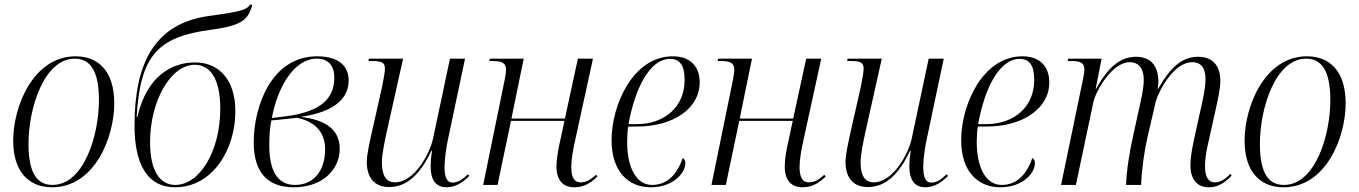

<svg xmlns="http://www.w3.org/2000/svg" viewBox="-20 -785 5768 815"><path d="M201 10C383 10 465 -204 465 -346C465 -488 393 -546 301 -546C121 -546 36 -333 36 -188C36 -54 104 10 201 10ZM203 0C140 0 101 -46 101 -174C101 -328 168 -536 297 -536C364 -536 400 -483 400 -360C400 -211 336 0 203 0Z M723 10C881 10 979 -148 979 -313C979 -448 908 -520 808 -520C714 -520 604 -467 563 -288H560C575 -552 652 -628 871 -658C1008 -676 1034 -701 1051 -765H1041C1028 -742 992 -734 865 -717C634 -684 551 -514 551 -252C551 -81 610 10 723 10ZM724 0C660 0 617 -58 617 -181C617 -356 704 -510 807 -510C872 -510 915 -451 915 -324C915 -142 827 0 724 0Z M1227 10C1350 10 1422 -66 1422 -153C1422 -239 1357 -277 1256 -289C1371 -305 1460 -351 1460 -443C1460 -511 1410 -546 1326 -546C1133 -546 1057 -335 1057 -181C1057 -55 1114 10 1227 10ZM1165 -288 1134 -284C1156 -406 1224 -536 1325 -536C1373 -536 1399 -507 1399 -455C1399 -360 1333 -304 1165 -288ZM1232 0C1156 0 1123 -63 1123 -169C1123 -210 1126 -246 1132 -274C1164 -276 1218 -283 1241 -285C1325 -267 1360 -218 1360 -150C1360 -71 1320 0 1232 0Z M1876 10C1917 10 1949 -15 1972 -38L1966 -45C1945 -25 1926 -10 1901 -10C1875 -10 1867 -36 1867 -77C1867 -111 1875 -165 1883 -200L1954 -536H1890L1819 -201C1806 -134 1739 -11 1657 -11C1618 -11 1601 -41 1601 -97C1601 -127 1613 -187 1622 -227L1691 -536H1546L1544 -526H1558C1598 -526 1614 -521 1614 -493C1614 -480 1608 -446 1602 -417L1558 -222C1550 -184 1537 -132 1537 -97C1537 -39 1563 9 1632 9C1708 9 1765 -47 1811 -145H1814C1809 -116 1808 -94 1808 -79C1808 -27 1826 10 1876 10Z M2418 10C2461 10 2491 -11 2516 -36L2510 -43C2486 -22 2469 -11 2445 -11C2415 -11 2405 -36 2405 -77C2405 -108 2412 -148 2423 -197L2497 -536H2433L2378 -282H2151L2203 -536H2059L2057 -526H2070C2109 -526 2128 -519 2128 -489C2128 -481 2126 -466 2123 -450L2031 0H2092L2149 -272H2376L2358 -188C2348 -145 2342 -107 2342 -77C2342 -31 2361 10 2418 10Z M2742 10C2837 10 2889 -50 2889 -92C2889 -105 2884 -111 2878 -114C2856 -50 2816 0 2748 0C2683 0 2642 -69 2642 -184C2642 -205 2644 -236 2647 -248H2686C2835 -248 2950 -323 2950 -435C2950 -505 2908 -546 2836 -546C2667 -546 2576 -340 2576 -190C2576 -57 2647 10 2742 10ZM2681 -258H2648C2675 -408 2737 -535 2824 -535C2866 -535 2886 -508 2886 -445C2886 -333 2803 -258 2681 -258Z M3387 10C3430 10 3460 -11 3485 -36L3479 -43C3455 -22 3438 -11 3414 -11C3384 -11 3374 -36 3374 -77C3374 -108 3381 -148 3392 -197L3466 -536H3402L3347 -282H3120L3172 -536H3028L3026 -526H3039C3078 -526 3097 -519 3097 -489C3097 -481 3095 -466 3092 -450L3000 0H3061L3118 -272H3345L3327 -188C3317 -145 3311 -107 3311 -77C3311 -31 3330 10 3387 10Z M3908 10C3949 10 3981 -15 4004 -38L3998 -45C3977 -25 3958 -10 3933 -10C3907 -10 3899 -36 3899 -77C3899 -111 3907 -165 3915 -200L3986 -536H3922L3851 -201C3838 -134 3771 -11 3689 -11C3650 -11 3633 -41 3633 -97C3633 -127 3645 -187 3654 -227L3723 -536H3578L3576 -526H3590C3630 -526 3646 -521 3646 -493C3646 -480 3640 -446 3634 -417L3590 -222C3582 -184 3569 -132 3569 -97C3569 -39 3595 9 3664 9C3740 9 3797 -47 3843 -145H3846C3841 -116 3840 -94 3840 -79C3840 -27 3858 10 3908 10Z M4226 10C4321 10 4373 -50 4373 -92C4373 -105 4368 -111 4362 -114C4340 -50 4300 0 4232 0C4167 0 4126 -69 4126 -184C4126 -205 4128 -236 4131 -248H4170C4319 -248 4434 -323 4434 -435C4434 -505 4392 -546 4320 -546C4151 -546 4060 -340 4060 -190C4060 -57 4131 10 4226 10ZM4165 -258H4132C4159 -408 4221 -535 4308 -535C4350 -535 4370 -508 4370 -445C4370 -333 4287 -258 4165 -258Z M5111 10C5152 10 5180 -11 5208 -39L5203 -47C5179 -24 5162 -11 5137 -11C5105 -11 5095 -41 5095 -80C5095 -103 5099 -132 5104 -157L5142 -328C5149 -362 5160 -406 5160 -442C5160 -499 5134 -544 5066 -544C5000 -544 4951 -504 4896 -408H4894C4896 -418 4897 -429 4897 -439C4897 -497 4872 -544 4802 -544C4739 -544 4686 -505 4633 -408H4631L4656 -536H4514L4512 -526H4525C4565 -526 4583 -520 4583 -489C4583 -481 4581 -465 4577 -448L4484 0H4547L4621 -351C4630 -396 4700 -521 4775 -521C4823 -521 4835 -482 4835 -446C4835 -409 4824 -364 4815 -323L4790 -209C4775 -143 4761 -55 4760 0H4824C4825 -55 4837 -142 4850 -199L4887 -358C4899 -398 4962 -521 5040 -521C5089 -521 5097 -482 5097 -447C5097 -409 5085 -359 5077 -323L5049 -196C5040 -154 5033 -115 5033 -83C5033 -30 5057 10 5111 10Z M5428 10C5610 10 5692 -204 5692 -346C5692 -488 5620 -546 5528 -546C5348 -546 5263 -333 5263 -188C5263 -54 5331 10 5428 10ZM5430 0C5367 0 5328 -46 5328 -174C5328 -328 5395 -536 5524 -536C5591 -536 5627 -483 5627 -360C5627 -211 5563 0 5430 0Z"/></svg>

Font: Noto Serif Display SemiCondensed Light
Style: Italic
Weight: 300
Width: 4
Italic angle: -12°
Designer: Monotype Design Team
Foundry: Monotype Imaging Inc.
Version: Version 2.009